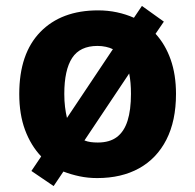

<svg xmlns="http://www.w3.org/2000/svg" viewBox="-20 -591 659 648"><path d="M574 -274Q574 -183 541.5 -119.5Q509 -56 449.5 -23Q390 10 308 10Q277 10 248.5 4Q220 -2 194 -12L161 37L86 -14L119 -63Q84 -100 64.5 -152.5Q45 -205 45 -274Q45 -410 116 -483Q187 -556 311 -556Q344 -556 374.5 -549.5Q405 -543 432 -531L459 -571L533 -518L505 -477Q538 -441 556 -390Q574 -339 574 -274ZM197 -274Q197 -250 199.5 -230Q202 -210 206 -193L361 -425Q351 -430 337.5 -433Q324 -436 309 -436Q250 -436 223.5 -395.5Q197 -355 197 -274ZM422 -274Q422 -294 420.5 -311Q419 -328 416 -343L265 -117Q275 -113 286 -111.5Q297 -110 310 -110Q350 -110 374.5 -128.5Q399 -147 410.5 -183.5Q422 -220 422 -274Z"/></svg>

Font: Noto Sans Gurmukhi
Style: Regular
Weight: 400
Designer: Jelle Bosma - Monotype Design Team
Foundry: Monotype Imaging Inc.
Version: Version 2.003